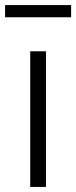

<svg xmlns="http://www.w3.org/2000/svg" viewBox="-52 -736 300 756"><path d="M67 0V-534H129V0ZM-32 -668V-716H228V-668Z"/></svg>

Font: Georama Light
Style: Regular
Weight: 300
Designer: Jean-Baptiste Levee
Foundry: Production Type
Version: Version 1.000